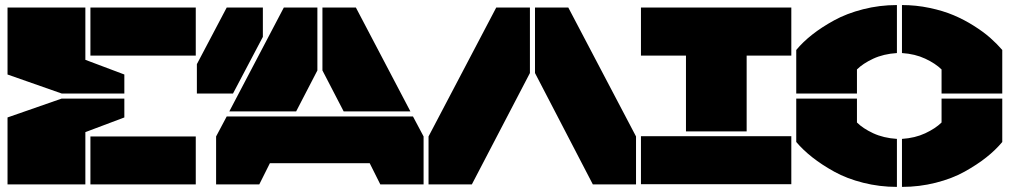

<svg xmlns="http://www.w3.org/2000/svg" viewBox="-20 -730 3997 760"><path d="M224.1 -359.9 9.8 -435.1V-700.2H317.9V-493.2L472.2 -435.1V-359.9ZM9.8 0V-265.1L224.1 -339.8H472.2V-265.1L317.9 -207V0ZM337.9 0V-189.9H754.9V0ZM337.9 -509.8V-700.2H754.9V-509.8Z M1020.5 -700.2V-584L902.3 -359.9H759.3V-476.1L877.4 -700.2ZM835.4 0V-189.9L877.4 -269H1614.7L1656.7 -189.9V0H1485.4L1443.4 -84H1048.3L1006.3 0ZM887.7 -289.1 1103.5 -700.2H1236.3V-451.2L1152.3 -289.1ZM1256.3 -451.2V-700.2H1388.7L1604.5 -289.1H1340.3Z M1944.3 -700.2H2077.6V-440.9L1847.7 0H1676.3V-189.9ZM2097.7 -440.9V-700.2H2229.5L2497.6 -189.9V0H2326.7Z M3112.3 -700.2V-509.8H2935.5V-210H2695.3V-509.8H2517.1V-700.2ZM2517.1 -1V-190.9H3112.3V-1Z M3372.1 -359.9H3131.8V-532.2Q3158.2 -564 3195.1 -593Q3231.9 -622.1 3281.7 -649.4Q3331.5 -676.8 3396.5 -693.4Q3461.4 -710 3530.3 -710V-520Q3477.1 -516.6 3436.3 -497.6Q3395.5 -478.5 3372.1 -455.1ZM3131.8 -168V-339.8H3372.1V-245.1Q3395.5 -221.7 3436.3 -202.6Q3477.1 -183.6 3530.3 -180.2V9.8Q3461.4 9.8 3396.7 -6.6Q3332 -22.9 3282.2 -50.5Q3232.4 -78.1 3195.6 -107.2Q3158.7 -136.2 3131.8 -168ZM3550.3 9.8V-180.2Q3602.1 -183.6 3642.3 -202.4Q3682.6 -221.2 3707 -245.1V-339.8H3947.3V-168Q3920.9 -136.2 3884.3 -107.2Q3847.7 -78.1 3798.1 -50.5Q3748.5 -22.9 3683.8 -6.6Q3619.1 9.8 3550.3 9.8ZM3550.3 -520V-710Q3606 -710 3659.4 -698.7Q3712.9 -687.5 3754.9 -669.7Q3796.9 -651.9 3834.7 -627.9Q3872.6 -604 3899.2 -580.6Q3925.8 -557.1 3947.3 -532.2V-359.9H3707V-455.1Q3682.6 -479 3642.3 -497.8Q3602.1 -516.6 3550.3 -520Z"/></svg>

Font: Nastup Basic
Style: Regular
Weight: 400
Designer: Maksym Kobuzan
Foundry: Zakznak
Version: Version 1.020;FEAKit 1.0